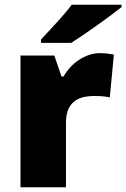

<svg xmlns="http://www.w3.org/2000/svg" viewBox="-20 -837 530 806"><path d="M490 -807V-817H281C248 -772 186 -708 152 -671V-657H279C333 -691 443 -769 490 -807ZM400 -614C337 -614 277 -570 247 -516H238L208 -604H66V-51H257V-323C257 -423 328 -434 376 -434C411 -434 428 -431 441 -428L458 -608C447 -610 421 -614 400 -614Z"/></svg>

Font: Noto Sans Tamil UI Black
Style: Regular
Weight: 900
Designer: Jelle Bosma - Monotype Design Team
Foundry: Monotype Imaging Inc.
Version: Version 2.004